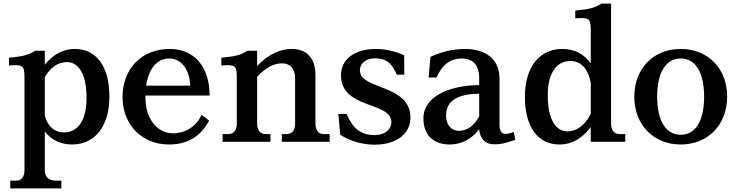

<svg xmlns="http://www.w3.org/2000/svg" viewBox="-20 -788 4099 1067"><path d="M229 158V-57C265 -11 317 15 380 15C509 15 588 -88 588 -251C588 -421 514 -516 396 -516C329 -516 272 -483 229 -428V-506H175C142 -484 113 -475 30 -467V-424C106 -430 116 -425 116 -358V158C116 195 99 216 69 216H37V259H321V216H290C251 216 229 195 229 158ZM229 -144V-359C260 -414 303 -443 352 -443C415 -443 461 -378 461 -244C461 -112 408 -52 335 -52C284 -52 247 -84 229 -144Z M661 -249C661 -93 770 15 920 15C1031 15 1100 -38 1142 -118L1100 -150C1071 -83 1005 -47 943 -47C855 -47 788 -125 788 -249V-257H1145C1145 -411 1064 -516 923 -516C766 -516 661 -405 661 -249ZM792 -312C806 -408 854 -463 920 -463C988 -463 1034 -401 1037 -312Z M1409 -101V-362C1456 -412 1503 -436 1546 -436C1592 -436 1620 -408 1620 -353V-101C1620 -64 1603 -43 1573 -43H1546V0H1812V-43H1780C1750 -43 1733 -64 1733 -101V-371C1733 -466 1684 -516 1600 -516C1540 -516 1473 -488 1409 -422V-506H1355C1322 -484 1293 -475 1210 -467V-424C1286 -430 1296 -425 1296 -358V-101C1296 -64 1279 -43 1249 -43H1217V0H1483V-43H1456C1426 -43 1409 -64 1409 -101Z M1980 -397C1980 -434 2011 -464 2066 -464C2110 -464 2145 -447 2168 -407C2173 -400 2180 -385 2185 -373H2227L2226 -481C2182 -501 2125 -516 2069 -516C1946 -516 1875 -455 1875 -370C1875 -179 2155 -226 2155 -109C2155 -71 2122 -37 2060 -37C1998 -37 1955 -67 1932 -106C1923 -119 1915 -135 1906 -155H1860L1871 -39C1922 -6 1990 16 2062 16C2189 16 2261 -49 2261 -134C2261 -322 1980 -287 1980 -397Z M2565 -516C2503 -516 2434 -502 2372 -472L2362 -357H2405C2436 -422 2475 -463 2548 -463C2608 -463 2643 -426 2643 -352V-315C2479 -314 2333 -253 2333 -130C2333 -37 2390 15 2479 15C2546 15 2603 -17 2643 -70C2647 -19 2674 14 2728 14C2758 14 2781 11 2844 -11L2835 -55C2814 -46 2802 -44 2789 -44C2768 -44 2756 -61 2756 -92V-351C2756 -459 2679 -516 2565 -516ZM2459 -146C2459 -233 2531 -266 2643 -267V-142C2616 -90 2577 -61 2530 -61C2488 -61 2459 -93 2459 -146Z M3376 -101V-768H3322C3289 -746 3260 -737 3177 -729V-686C3253 -692 3263 -687 3263 -620V-435C3227 -487 3173 -516 3105 -516C2976 -516 2897 -413 2897 -250C2897 -80 2971 15 3089 15C3160 15 3219 -22 3263 -82V0H3455V-43H3423C3393 -43 3376 -64 3376 -101ZM3024 -258C3024 -389 3077 -449 3150 -449C3208 -449 3248 -407 3263 -329V-155C3232 -93 3186 -58 3133 -58C3070 -58 3024 -123 3024 -258Z M3763 -39C3681 -39 3632 -116 3632 -251C3632 -386 3681 -463 3763 -463C3845 -463 3893 -386 3893 -251C3893 -116 3845 -39 3763 -39ZM3505 -251C3505 -95 3611 15 3763 15C3915 15 4021 -95 4021 -251C4021 -407 3915 -516 3763 -516C3611 -516 3505 -407 3505 -251Z"/></svg>

Font: LT Superior Serif Semibold
Style: Regular
Weight: 600
Designer: Daniel Lyons
Foundry: LyonsType
Version: Version 2.120;FEAKit 1.0